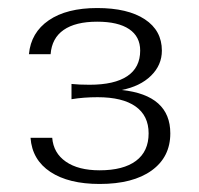

<svg xmlns="http://www.w3.org/2000/svg" viewBox="-20 -726 496 478"><path d="M56 -383H110Q113 -345 144 -323.5Q175 -302 228 -302Q287 -302 318.5 -325.5Q350 -349 350 -394Q350 -438 317.5 -461Q285 -484 223 -484Q188 -484 158 -479V-517Q176 -515 203 -515Q265 -515 297 -536.5Q329 -558 329 -600Q329 -635 301.5 -653.5Q274 -672 222 -672Q168 -672 138.5 -651.5Q109 -631 106 -591H52Q57 -645 101.5 -675.5Q146 -706 222 -706Q298 -706 340.5 -678Q383 -650 383 -600Q383 -564 356 -537.5Q329 -511 283 -502Q404 -489 404 -394Q404 -335 357.5 -301.5Q311 -268 228 -268Q151 -268 105.5 -298Q60 -328 56 -383Z"/></svg>

Font: Fahkwang ExtraLight
Style: Regular
Weight: 275
Designer: Suppakit Chalermlarp | Katatrad Co.,Ltd.
Foundry: Cadson Demak Co.,Ltd.
Version: Version 1.000; ttfautohint (v1.6)